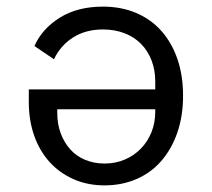

<svg xmlns="http://www.w3.org/2000/svg" viewBox="-20 -548 640 580"><path d="M449 -278V-302Q449 -336 438 -365Q427 -394 406.5 -415Q386 -436 356.5 -447.5Q327 -459 291 -459Q239 -459 201 -435Q163 -411 143 -369L84 -409Q107 -461 160.5 -494.5Q214 -528 291 -528Q346 -528 391 -509Q436 -490 467.5 -454.5Q499 -419 516 -369.5Q533 -320 533 -259Q533 -197 515.5 -147Q498 -97 467 -61.5Q436 -26 392 -7Q348 12 296 12Q244 12 201.5 -7Q159 -26 129 -59.5Q99 -93 83 -139Q67 -185 67 -240V-278ZM153 -207Q153 -173 163.5 -145Q174 -117 192.5 -96.5Q211 -76 237.5 -65Q264 -54 296 -54Q329 -54 357 -66Q385 -78 405.5 -99Q426 -120 437.5 -148.5Q449 -177 449 -211V-218H153Z"/></svg>

Font: IBM Plex Mono
Style: Regular
Weight: 400
Monospace: yes
Designer: Mike Abbink, Paul van der Laan, Pieter van Rosmalen
Foundry: Bold Monday
Version: Version 2.3